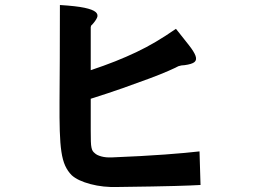

<svg xmlns="http://www.w3.org/2000/svg" viewBox="-20 -711 1040 766"><path d="M450 35Q392 37 341 23.5Q290 10 266 -12Q250 -28 240 -50Q230 -72 225 -105.5Q220 -139 218.5 -188Q217 -237 217.5 -307.5Q218 -378 218.5 -472Q219 -566 219 -691Q284 -687 317 -680Q350 -673 361.5 -663Q373 -653 367 -640Q361 -627 347 -612Q343 -610 342 -603V-431Q396 -449 440 -466.5Q484 -484 524 -503Q564 -522 602 -544.5Q640 -567 682 -596Q713 -557 733.5 -531Q754 -505 760 -488.5Q766 -472 756 -463.5Q746 -455 716 -451Q704 -451 692 -447Q681 -441 651.5 -428Q622 -415 576.5 -398Q531 -381 471.5 -360Q412 -339 342 -317V-190Q342 -163 342.5 -147Q343 -131 345 -122Q347 -113 350 -108.5Q353 -104 358 -100Q366 -92 384 -87Q402 -82 426 -83Q550 -88 637.5 -94.5Q725 -101 776 -107L780 27Q761 28 737.5 29Q714 30 677 31Q640 32 585.5 33Q531 34 450 35Z"/></svg>

Font: D2Coding ligature
Style: Bold
Weight: 700
Monospace: yes
Designer: Yong-Rak Park; Jeong-Hwan Yoon; Sang-Min Lee;
Foundry: NHN Corporation
Version: Version 1.3.2; Build 20180524